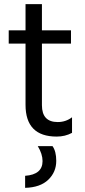

<svg xmlns="http://www.w3.org/2000/svg" viewBox="-20 -653 409 925"><path d="M327 -13Q294 5 253 5Q103 5 103 -148V-443H22V-507H103V-633H182V-507H322V-443H182V-146Q182 -65 258 -65Q297 -65 327 -88ZM251 122Q251 176 212.5 213Q174 250 101 252V194Q185 188 185 123Q185 89 162 51H233Q251 76 251 122Z"/></svg>

Font: Hind Guntur
Style: Regular
Weight: 400
Designer: Manushi Parikh, Hitesh Malaviya
Foundry: Indian Type Foundry
Version: Version 1.002;PS 1.0;hotconv 1.0.86;makeotf.lib2.5.63406; tt